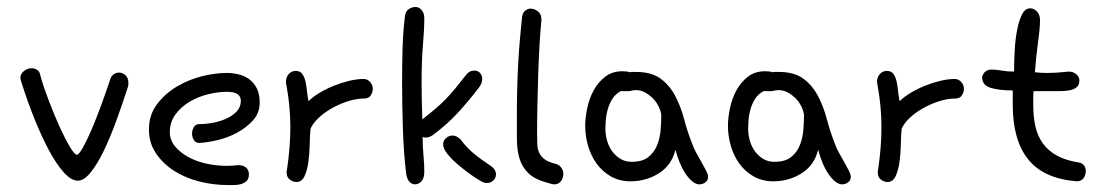

<svg xmlns="http://www.w3.org/2000/svg" viewBox="-20 -527 3194 557"><path d="M298.8 -293.9Q301.8 -305.7 309.1 -311Q316.4 -316.4 325.2 -316.4Q335.9 -316.4 344.2 -308.6Q352.5 -300.8 352.5 -286.1Q352.5 -279.3 351.6 -276.4Q335 -224.6 316.9 -175.3Q298.8 -126 280.3 -87.9Q261.7 -49.8 242.7 -26.4Q223.6 -2.9 206.1 -2.9Q186.5 -2.9 165 -26.9Q143.6 -50.8 122.1 -90.8Q100.6 -130.9 79.6 -183.1Q58.6 -235.4 41 -292Q39.1 -297.9 39.1 -300.8Q39.1 -312.5 49.3 -320.8Q59.6 -329.1 71.3 -329.1Q80.1 -329.1 87.9 -324.2Q95.7 -319.3 97.7 -305.7Q106.4 -274.4 121.6 -234.9Q136.7 -195.3 152.3 -160.6Q168 -126 182.1 -102.1Q196.3 -78.1 203.1 -78.1Q209 -78.1 221.2 -100.1Q233.4 -122.1 247.1 -154.3Q260.7 -186.5 274.4 -224.1Q288.1 -261.7 298.8 -293.9Z M669.9 -47.9Q686.5 -47.9 694.3 -40.5Q702.1 -33.2 702.1 -21.5Q702.1 -8.8 695.8 -2.4Q689.5 3.9 680.2 6.8Q670.9 9.8 659.7 9.8Q648.4 9.8 639.6 9.8Q598.6 9.8 558.1 -0.5Q517.6 -10.7 485.4 -31.2Q453.1 -51.8 432.6 -82Q412.1 -112.3 412.1 -151.4Q412.1 -193.4 435.1 -224.1Q458 -254.9 492.2 -275.4Q526.4 -295.9 565.4 -305.7Q604.5 -315.4 637.7 -315.4Q654.3 -315.4 671.4 -311.5Q688.5 -307.6 702.1 -297.9Q715.8 -288.1 724.6 -271.5Q733.4 -254.9 733.4 -229.5Q733.4 -199.2 713.9 -177.7Q694.3 -156.2 667 -141.6Q639.6 -127 609.4 -120.1Q579.1 -113.3 558.6 -112.3Q547.9 -112.3 542.5 -120.6Q537.1 -128.9 537.1 -139.6Q537.1 -148.4 542 -157.7Q546.9 -167 558.6 -167Q577.1 -167 598.1 -170.9Q619.1 -174.8 637.2 -183.1Q655.3 -191.4 667 -204.1Q678.7 -216.8 678.7 -234.4Q678.7 -260.7 638.7 -260.7Q612.3 -260.7 583 -253.4Q553.7 -246.1 529.3 -231.4Q504.9 -216.8 488.8 -194.8Q472.7 -172.9 472.7 -143.6Q472.7 -121.1 486.8 -103.5Q501 -85.9 523.9 -72.8Q546.9 -59.6 576.7 -52.7Q606.4 -45.9 638.7 -45.9Q646.5 -45.9 654.3 -46.4Q662.1 -46.9 669.9 -47.9Z M812.5 -34.2Q817.4 -67.4 819.8 -98.1Q822.3 -128.9 822.3 -159.2Q822.3 -218.8 810.5 -282.2Q809.6 -285.2 809.6 -290Q809.6 -303.7 817.9 -312.5Q826.2 -321.3 837.9 -321.3Q850.6 -321.3 856.9 -312.5Q863.3 -303.7 866.2 -290.5Q869.1 -277.3 870.6 -262.2Q872.1 -247.1 875 -233.4Q887.7 -246.1 907.2 -257.8Q926.8 -269.5 948.7 -278.3Q970.7 -287.1 993.2 -292.5Q1015.6 -297.9 1035.2 -297.9Q1045.9 -297.9 1053.7 -289.1Q1061.5 -280.3 1061.5 -269.5Q1061.5 -259.8 1055.7 -250.5Q1049.8 -241.2 1037.1 -241.2Q1013.7 -241.2 988.3 -232.9Q962.9 -224.6 940.9 -211.9Q918.9 -199.2 902.8 -183.6Q886.7 -168 880.9 -153.3Q878.9 -133.8 878.4 -106.9Q877.9 -80.1 874.5 -56.2Q871.1 -32.2 863.3 -15.6Q855.5 1 839.8 1Q830.1 1 820.8 -5.9Q811.5 -12.7 811.5 -27.3Q811.5 -31.2 812.5 -34.2Z M1236.3 -135.7Q1225.6 -127.9 1215.8 -127.9Q1209 -127.9 1206.1 -129.9Q1206.1 -101.6 1208.5 -76.2Q1210.9 -50.8 1210.9 -29.3Q1210.9 -9.8 1202.6 -1Q1194.3 7.8 1183.6 7.8Q1174.8 7.8 1167.5 0Q1160.2 -7.8 1158.2 -24.4Q1151.4 -80.1 1148.9 -149.4Q1146.5 -218.8 1146.5 -289.1Q1146.5 -340.8 1147.9 -388.2Q1149.4 -435.5 1154.3 -475.6Q1155.3 -493.2 1165 -500Q1174.8 -506.8 1185.5 -506.8Q1195.3 -506.8 1203.1 -498Q1210.9 -489.3 1210.9 -474.6Q1210.9 -442.4 1207 -396.5Q1203.1 -350.6 1203.1 -292Q1203.1 -263.7 1203.6 -236.3Q1204.1 -209 1205.1 -180.7Q1227.5 -198.2 1243.7 -211.9Q1259.8 -225.6 1273.4 -239.7Q1287.1 -253.9 1300.8 -270.5Q1314.5 -287.1 1332 -309.6Q1341.8 -322.3 1355.5 -322.3Q1366.2 -322.3 1372.6 -315.4Q1378.9 -308.6 1378.9 -297.9Q1378.9 -285.2 1369.1 -272.5Q1340.8 -235.4 1309.1 -200.7Q1277.3 -166 1236.3 -135.7ZM1373 -2.9Q1360.4 -9.8 1342.3 -22.9Q1324.2 -36.1 1307.1 -50.8Q1290 -65.4 1277.8 -80.6Q1265.6 -95.7 1265.6 -108.4Q1265.6 -119.1 1273.9 -126.5Q1282.2 -133.8 1293 -133.8Q1304.7 -133.8 1316.4 -122.1Q1334 -98.6 1354 -82Q1374 -65.4 1406.2 -43.9Q1418.9 -34.2 1418.9 -21.5Q1418.9 -10.7 1411.1 -3.4Q1403.3 3.9 1392.6 3.9Q1382.8 3.9 1373 -2.9Z M1591.8 -51.8Q1602.5 -48.8 1608.4 -40.5Q1614.3 -32.2 1614.3 -22.5Q1614.3 -10.7 1607.4 -1.5Q1600.6 7.8 1587.9 7.8Q1581.1 7.8 1574.2 4.9Q1534.2 -4.9 1514.6 -22.9Q1495.1 -41 1487.3 -66.4Q1479.5 -91.8 1479.5 -125.5Q1479.5 -159.2 1479.5 -202.1Q1479.5 -236.3 1480.5 -272.5Q1481.4 -308.6 1483.4 -344.2Q1485.4 -379.9 1488.3 -413.1Q1491.2 -446.3 1494.1 -473.6Q1495.1 -488.3 1502.4 -495.1Q1509.8 -502 1519.5 -502Q1530.3 -502 1540.5 -494.1Q1550.8 -486.3 1550.8 -469.7Q1547.9 -441.4 1545.4 -400.9Q1543 -360.4 1541.5 -315.4Q1540 -270.5 1539.1 -225.6Q1538.1 -180.7 1538.1 -144.5Q1538.1 -125 1538.6 -109.9Q1539.1 -94.7 1544.4 -83.5Q1549.8 -72.3 1560.5 -64.5Q1571.3 -56.6 1591.8 -51.8Z M1806.6 -262.7H1781.2Q1764.6 -253.9 1755.9 -239.3Q1747.1 -224.6 1742.7 -208.5Q1738.3 -192.4 1737.3 -177.7Q1736.3 -163.1 1736.3 -154.3Q1736.3 -134.8 1741.7 -117.2Q1747.1 -99.6 1757.3 -86.4Q1767.6 -73.2 1781.2 -65.4Q1794.9 -57.6 1812.5 -57.6Q1843.8 -57.6 1860.8 -71.3Q1877.9 -85 1886.2 -105.5Q1894.5 -126 1896.5 -149.9Q1898.4 -173.8 1898.4 -194.3Q1896.5 -207 1889.6 -220.2Q1882.8 -233.4 1872.6 -243.2Q1862.3 -252.9 1850.1 -259.3Q1837.9 -265.6 1825.2 -265.6Q1815.4 -265.6 1806.6 -262.7ZM1939.5 -92.8Q1928.7 -47.9 1891.6 -24.4Q1854.5 -1 1809.6 -1Q1777.3 -1 1752.4 -15.1Q1727.5 -29.3 1710.9 -52.2Q1694.3 -75.2 1686 -104Q1677.7 -132.8 1677.7 -162.1Q1677.7 -185.5 1683.6 -213.4Q1689.5 -241.2 1702.1 -264.6Q1714.8 -288.1 1735.4 -304.2Q1755.9 -320.3 1785.2 -320.3Q1800.8 -320.3 1806.6 -317.4Q1811.5 -318.4 1815.4 -318.4Q1819.3 -318.4 1824.2 -318.4Q1870.1 -318.4 1896.5 -298.8Q1922.9 -279.3 1939 -248.5Q1955.1 -217.8 1964.8 -180.7Q1974.6 -143.6 1988.3 -109.4Q1992.2 -97.7 2000 -83.5Q2007.8 -69.3 2015.6 -55.7Q2023.4 -42 2028.8 -31.2Q2034.2 -20.5 2034.2 -14.6Q2034.2 -3.9 2026.4 2Q2018.6 7.8 2008.8 7.8Q1999 7.8 1988.8 -0.5Q1978.5 -8.8 1969.2 -22.5Q1960 -36.1 1952.1 -54.7Q1944.3 -73.2 1939.5 -92.8Z M2220.7 -262.7H2195.3Q2178.7 -253.9 2169.9 -239.3Q2161.1 -224.6 2156.7 -208.5Q2152.3 -192.4 2151.4 -177.7Q2150.4 -163.1 2150.4 -154.3Q2150.4 -134.8 2155.8 -117.2Q2161.1 -99.6 2171.4 -86.4Q2181.6 -73.2 2195.3 -65.4Q2209 -57.6 2226.6 -57.6Q2257.8 -57.6 2274.9 -71.3Q2292 -85 2300.3 -105.5Q2308.6 -126 2310.5 -149.9Q2312.5 -173.8 2312.5 -194.3Q2310.5 -207 2303.7 -220.2Q2296.9 -233.4 2286.6 -243.2Q2276.4 -252.9 2264.2 -259.3Q2252 -265.6 2239.3 -265.6Q2229.5 -265.6 2220.7 -262.7ZM2353.5 -92.8Q2342.8 -47.9 2305.7 -24.4Q2268.6 -1 2223.6 -1Q2191.4 -1 2166.5 -15.1Q2141.6 -29.3 2125 -52.2Q2108.4 -75.2 2100.1 -104Q2091.8 -132.8 2091.8 -162.1Q2091.8 -185.5 2097.7 -213.4Q2103.5 -241.2 2116.2 -264.6Q2128.9 -288.1 2149.4 -304.2Q2169.9 -320.3 2199.2 -320.3Q2214.8 -320.3 2220.7 -317.4Q2225.6 -318.4 2229.5 -318.4Q2233.4 -318.4 2238.3 -318.4Q2284.2 -318.4 2310.5 -298.8Q2336.9 -279.3 2353 -248.5Q2369.1 -217.8 2378.9 -180.7Q2388.7 -143.6 2402.3 -109.4Q2406.2 -97.7 2414.1 -83.5Q2421.9 -69.3 2429.7 -55.7Q2437.5 -42 2442.9 -31.2Q2448.2 -20.5 2448.2 -14.6Q2448.2 -3.9 2440.4 2Q2432.6 7.8 2422.9 7.8Q2413.1 7.8 2402.8 -0.5Q2392.6 -8.8 2383.3 -22.5Q2374 -36.1 2366.2 -54.7Q2358.4 -73.2 2353.5 -92.8Z M2527.3 -34.2Q2532.2 -67.4 2534.7 -98.1Q2537.1 -128.9 2537.1 -159.2Q2537.1 -218.8 2525.4 -282.2Q2524.4 -285.2 2524.4 -290Q2524.4 -303.7 2532.7 -312.5Q2541 -321.3 2552.7 -321.3Q2565.4 -321.3 2571.8 -312.5Q2578.1 -303.7 2581.1 -290.5Q2584 -277.3 2585.4 -262.2Q2586.9 -247.1 2589.8 -233.4Q2602.5 -246.1 2622.1 -257.8Q2641.6 -269.5 2663.6 -278.3Q2685.5 -287.1 2708 -292.5Q2730.5 -297.9 2750 -297.9Q2760.7 -297.9 2768.6 -289.1Q2776.4 -280.3 2776.4 -269.5Q2776.4 -259.8 2770.5 -250.5Q2764.6 -241.2 2752 -241.2Q2728.5 -241.2 2703.1 -232.9Q2677.7 -224.6 2655.8 -211.9Q2633.8 -199.2 2617.7 -183.6Q2601.6 -168 2595.7 -153.3Q2593.8 -133.8 2593.3 -106.9Q2592.8 -80.1 2589.4 -56.2Q2585.9 -32.2 2578.1 -15.6Q2570.3 1 2554.7 1Q2544.9 1 2535.6 -5.9Q2526.4 -12.7 2526.4 -27.3Q2526.4 -31.2 2527.3 -34.2Z M3103.5 -1Q3007.8 -8.8 2962.9 -64.5Q2918 -120.1 2918 -223.6V-264.6Q2879.9 -264.6 2854.5 -272Q2829.1 -279.3 2829.1 -303.7Q2831.1 -312.5 2837.9 -318.8Q2844.7 -325.2 2857.4 -325.2Q2869.1 -325.2 2885.7 -322.3Q2902.3 -319.3 2921.9 -319.3Q2921.9 -350.6 2923.8 -383.3Q2925.8 -416 2931.2 -442.4Q2936.5 -468.8 2945.3 -485.8Q2954.1 -502.9 2968.8 -502.9Q2979.5 -502.9 2988.3 -493.7Q2997.1 -484.4 2997.1 -468.8Q2997.1 -444.3 2991.2 -403.3Q2985.4 -362.3 2982.4 -317.4Q2990.2 -316.4 2998.5 -315.9Q3006.8 -315.4 3015.6 -315.4Q3031.2 -315.4 3047.4 -316.4Q3063.5 -317.4 3080.1 -319.3Q3093.8 -319.3 3102.5 -311.5Q3111.3 -303.7 3111.3 -293.9Q3111.3 -280.3 3103.5 -273.9Q3095.7 -267.6 3083.5 -265.1Q3071.3 -262.7 3055.2 -262.7Q3039.1 -262.7 3023.4 -262.7H2978.5Q2977.5 -252 2977.5 -242.2Q2977.5 -232.4 2977.5 -222.7Q2977.5 -187.5 2983.9 -159.7Q2990.2 -131.8 3005.9 -110.4Q3021.5 -88.9 3046.9 -75.2Q3072.3 -61.5 3109.4 -55.7Q3120.1 -53.7 3125 -46.9Q3129.9 -40 3129.9 -31.2Q3129.9 -19.5 3123.5 -10.3Q3117.2 -1 3103.5 -1Z"/></svg>

Font: Hi Melody Cyrillic
Style: Regular
Weight: 400
Version: Version 0.90 April 10, 2018